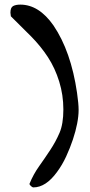

<svg xmlns="http://www.w3.org/2000/svg" viewBox="-20 -816 392 836"><path d="M27.3 -745.1 25.4 -760.7Q25.4 -783.2 37.1 -789.6Q48.8 -795.9 68.4 -795.9Q149.4 -795.9 212.9 -705.1Q289.1 -592.8 315.4 -412.1Q322.3 -364.3 322.3 -337.4Q322.3 -310.5 315.9 -277.8Q309.6 -245.1 297.4 -208.5Q285.2 -171.9 268.1 -134.8Q251 -97.7 228.5 -67.4Q179.7 0 125 0Q121.1 0 114.7 -5.9Q108.4 -11.7 108.4 -15.6Q125 -56.6 150.4 -92.3Q175.8 -127.9 199.2 -163.6Q222.7 -199.2 239.3 -237.8Q255.9 -276.4 255.9 -339.4Q255.9 -402.3 237.8 -460.9Q219.7 -519.5 188.5 -567.4Q157.2 -615.2 115.7 -657.2Q74.2 -699.2 27.3 -745.1Z"/></svg>

Font: Architects Daughter
Style: Regular
Weight: 400
Designer: Kimberly Geswein
Foundry: Kimberly Geswein
Version: Version 1.002 2010